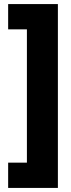

<svg xmlns="http://www.w3.org/2000/svg" viewBox="-20 -754 349 942"><path d="M20 168H264V-734H20V-610H112V44H20Z"/></svg>

Font: Noto Sans Thai Looped Condensed Black
Style: Regular
Weight: 900
Width: 3
Designer: Sasikarn Vongin, Ben Mitchell
Foundry: The Fontpad Ltd
Version: Version 1.001